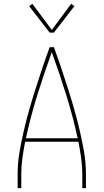

<svg xmlns="http://www.w3.org/2000/svg" viewBox="-20 -981 540 1001"><path d="M72 0V-74Q72 -131 81.5 -187Q91 -243 104 -299Q117 -355 132.5 -409.5Q148 -464 165.5 -518.5Q183 -573 201 -627Q219 -681 239 -735H261Q281 -681 299 -627Q317 -573 334.5 -518.5Q352 -464 367.5 -409.5Q383 -355 396 -299Q409 -243 418.5 -187Q428 -131 428 -74V0H409V-74Q409 -116 403 -158Q397 -200 389 -242H111Q103 -200 97 -158Q91 -116 91 -74V0ZM385 -260Q360 -375 325 -487Q290 -599 250 -709Q210 -599 175 -487Q140 -375 115 -260ZM239 -811 132 -949 149 -961 250 -825 351 -961 368 -949 261 -811Z"/></svg>

Font: Zed Mono Thin
Style: Regular
Weight: 100
Monospace: yes
Designer: Belleve Invis
Foundry: Belleve Invis
Version: Version 1.0.0; ttfautohint (v1.8.4)